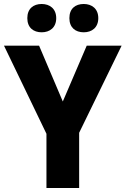

<svg xmlns="http://www.w3.org/2000/svg" viewBox="-20 -943 630 963"><path d="M117 -852C117 -804 148 -781 189 -781C230 -781 262 -805 262 -852C262 -899 230 -923 189 -923C148 -923 117 -900 117 -852ZM328 -852C328 -805 358 -781 400 -781C441 -781 473 -805 473 -852C473 -899 441 -923 400 -923C358 -923 328 -900 328 -852ZM295 -434 176 -714H0L213 -272V0H377V-277L590 -714H415Z"/></svg>

Font: Noto Sans Myanmar UI SemiCondensed ExtraBold
Style: Regular
Weight: 800
Width: 4
Designer: Monotype Design Team
Foundry: Monotype Imaging Inc.
Version: Version 2.103